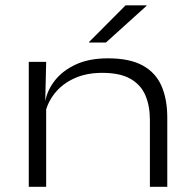

<svg xmlns="http://www.w3.org/2000/svg" viewBox="-20 -714 740 734"><path d="M553 0V-256Q553 -310 535.5 -350.2Q518 -390.5 478.2 -413Q438.5 -435.5 370.5 -435.5Q309.5 -435.5 263.5 -414.2Q217.5 -393 189 -357Q160.5 -321 151.5 -276.5L139.5 -327H153Q161 -370 190.5 -407.2Q220 -444.5 270.5 -467.8Q321 -491 392.5 -491Q476 -491 525.8 -463.5Q575.5 -436 597.5 -385.2Q619.5 -334.5 619.5 -264V0ZM90 0V-477.5H156.5L153 -328.5L156.5 -321.5V0ZM460 -693.5H540V-691.5L385 -551.5H320.5V-553.5Z"/></svg>

Font: Anek Latin Expanded Light
Style: Regular
Weight: 300
Width: 7
Designer: Yesha Goshar
Foundry: Ek Type
Version: Version 1.003